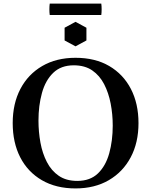

<svg xmlns="http://www.w3.org/2000/svg" viewBox="-20 -1038 844 1073"><path d="M195 -364Q195 -301 206 -241Q217 -181 242 -132.5Q267 -84 308.5 -55.5Q350 -27 412 -27L402 15Q293 15 214 -31Q135 -77 93 -159Q51 -241 51 -350Q51 -459 94 -541Q137 -623 216 -669Q295 -715 402 -715L392 -673Q321 -673 277.5 -631Q234 -589 214.5 -518.5Q195 -448 195 -364ZM610 -336Q610 -399 598.5 -459Q587 -519 562 -567.5Q537 -616 495.5 -644.5Q454 -673 392 -673L402 -715Q512 -715 590.5 -669Q669 -623 711.5 -541Q754 -459 754 -350Q754 -241 710.5 -159Q667 -77 588 -31Q509 15 402 15L412 -27Q484 -27 527.5 -69Q571 -111 590.5 -181.5Q610 -252 610 -336ZM402 -916 463 -883V-812L402 -779L341 -812V-883ZM546 -954H258Q256 -967 256 -986Q256 -1005 258 -1018H546Q548 -1005 548 -986Q548 -967 546 -954Z"/></svg>

Font: Poltawski Nowy Medium
Style: Regular
Weight: 500
Version: Version 1.001;gftools[0.9.25]